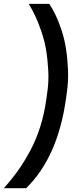

<svg xmlns="http://www.w3.org/2000/svg" viewBox="-60 -860 414 1000"><path d="M287.1 -371.1 284.2 -349.1Q241.7 -41.5 76.2 120.1H-40Q2 73.2 34.7 27.1Q67.4 -19 98.1 -76.4Q128.9 -133.8 150.4 -202.6Q171.9 -271.5 182.1 -349.1L185.1 -371.1Q194.8 -432.1 191.4 -492.7Q188 -553.2 179.7 -601.8Q171.4 -650.4 155.3 -697Q139.2 -743.7 123.5 -776.9Q107.9 -810.1 89.8 -839.8H196.8Q213.9 -814 229.5 -781.5Q245.1 -749 260.3 -703.6Q275.4 -658.2 283.4 -608.2Q291.5 -558.1 294.2 -496.8Q296.9 -435.5 287.1 -371.1Z"/></svg>

Font: Cooper Hewitt
Style: Medium Italic
Weight: 708
Designer: Village Type and Design LLC
Foundry: Cooper Hewitt Smithsonian Design Museum
Version: 1.000